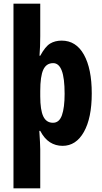

<svg xmlns="http://www.w3.org/2000/svg" viewBox="-20 -780 551 1040"><path d="M477 -274Q477 -141 434.5 -65.5Q392 10 319 10Q281 10 250.5 -9.5Q220 -29 198 -71H193Q195 -37 196.5 -12.5Q198 12 198 28V240H53V-760H198V-584Q198 -557 197 -530.5Q196 -504 194 -478H198Q225 -528 251.5 -544Q278 -560 314 -560Q392 -560 434.5 -484Q477 -408 477 -274ZM330 -272Q330 -357 314.5 -397.5Q299 -438 268 -438Q231 -438 214.5 -402.5Q198 -367 198 -287V-258Q198 -184 214.5 -149.5Q231 -115 267 -115Q301 -115 315.5 -156Q330 -197 330 -272Z"/></svg>

Font: Noto Sans Myanmar UI ExtraCondensed ExtraBold
Style: Regular
Weight: 800
Width: 2
Designer: Monotype Design Team
Foundry: Monotype Imaging Inc.
Version: Version 2.103; ttfautohint (v1.8.4.7-5d5b)